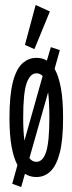

<svg xmlns="http://www.w3.org/2000/svg" viewBox="-20 -702 290 770"><path d="M65 48 29 35 50 -40Q35 -68 26.5 -114Q18 -160 18 -229Q18 -320 31.5 -372.5Q45 -425 69.5 -447.5Q94 -470 126 -470Q150 -470 168 -459L184 -513L220 -501L199 -426Q215 -398 224 -350Q233 -302 233 -229Q233 -140 219.5 -88.5Q206 -37 182 -14.5Q158 8 126 8Q100 8 80 -5ZM73 -230Q73 -175 78 -138L151 -397Q141 -408 126 -408Q101 -408 87 -369Q73 -330 73 -230ZM126 -53Q152 -53 165 -93Q178 -133 178 -230Q178 -293 173 -332L98 -68Q109 -53 126 -53ZM118 -505 80 -522 123 -682 180 -656Z"/></svg>

Font: Inconsolata UltraCondensed Medium
Style: Regular
Weight: 500
Width: 1
Monospace: yes
Designer: Raph Levien, Cyreal, Brenton Simpson
Foundry: Raph Levien, Cyreal, Google
Version: Version 3.001; ttfautohint (v1.8.2.53-6de2)